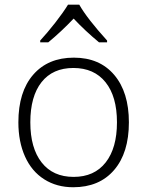

<svg xmlns="http://www.w3.org/2000/svg" viewBox="-20 -786 626 816"><path d="M527.8 -266.1Q527.8 -136.2 464.8 -63.2Q401.9 9.8 291 9.8Q221.2 9.8 168 -23.9Q114.7 -57.6 86.4 -120.6Q58.1 -183.6 58.1 -266.1Q58.1 -396 121.1 -468.5Q184.1 -541 293.9 -541Q403.3 -541 465.6 -467.5Q527.8 -394 527.8 -266.1ZM108.9 -266.1Q108.9 -156.7 157 -95.5Q205.1 -34.2 293 -34.2Q380.9 -34.2 429 -95.5Q477.1 -156.7 477.1 -266.1Q477.1 -376 428.5 -436.5Q379.9 -497.1 292 -497.1Q204.1 -497.1 156.5 -436.8Q108.9 -376.5 108.9 -266.1ZM150.9 -613.8Q181.2 -646.5 215.1 -689.9Q249 -733.4 269 -766.1H316.9Q350.1 -707.5 435.1 -613.8V-606H400.9Q341.3 -655.3 293 -707Q240.2 -651.4 185.1 -606H150.9Z"/></svg>

Font: CAA NEO Sans Light
Style: Regular
Weight: 300
Version: Version 1.10